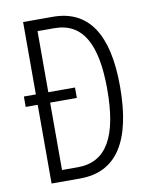

<svg xmlns="http://www.w3.org/2000/svg" viewBox="-81 -775 661 836"><g transform="rotate(-10 249.0 -357.0)"><path d="M210 -714H79V-394H26V-348H79V0H206C368 0 446 -125 446 -365C446 -595 369 -714 210 -714ZM208 -664C336 -664 389 -558 389 -362C389 -157 333 -50 204 -50H134V-348H252V-394H134V-664Z"/></g></svg>

Font: Noto Sans Georgian ExtraCondensed Light
Style: Regular
Weight: 300
Width: 2
Designer: Monotype Design Team, Akaki Razmadze
Foundry: Google LLC
Version: Version 2.005